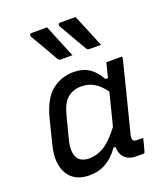

<svg xmlns="http://www.w3.org/2000/svg" viewBox="-149 -921 898 1035"><g transform="rotate(-20 300.0 -404.0)"><path d="M243 -818Q262 -771 281.5 -723.5Q301 -676 320 -630H253Q243 -630 238 -638Q220 -671 205 -696.5Q190 -722 175.5 -747Q161 -772 144 -801Q141 -807 143.5 -812.5Q146 -818 153 -818ZM406 -818Q426 -771 445.5 -723.5Q465 -676 484 -630H417Q407 -630 402 -638Q383 -671 368 -696.5Q353 -722 339 -747Q325 -772 308 -801Q305 -807 307.5 -812.5Q310 -818 317 -818ZM292 -543Q346 -543 382.5 -519Q419 -495 443 -449H458Q462 -467 467 -486Q472 -505 479 -532H561Q572 -532 569 -520Q544 -420 518 -317Q492 -214 468 -120Q463 -99 468.5 -90Q474 -81 492 -81H526Q522 -64 517 -44.5Q512 -25 507 -8Q506 0 496 0H459Q416 0 392.5 -23Q369 -46 370 -86H357Q326 -40 283.5 -15Q241 10 187 10Q102 10 65 -50Q28 -110 52 -209L86 -345Q113 -455 167.5 -499Q222 -543 292 -543ZM159 -95Q180 -76 216 -76Q259 -76 300.5 -100.5Q342 -125 393 -192Q405 -238 416.5 -284.5Q428 -331 440 -378Q414 -415 381.5 -435.5Q349 -456 306 -456Q259 -456 227.5 -429.5Q196 -403 179 -336L146 -208Q136 -168 139.5 -140Q143 -112 159 -95Z"/></g></svg>

Font: Recursive Sn Lnr St
Style: Italic
Weight: 400
Italic angle: -15°
Version: Version 1.079;hotconv 1.0.112;makeotfexe 2.5.65598; ttfautoh